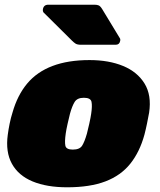

<svg xmlns="http://www.w3.org/2000/svg" viewBox="-20 -785 681 815"><path d="M265 10Q178 10 118 -15Q58 -40 30.5 -90Q3 -140 13 -213Q16 -236 21 -260.5Q26 -285 33 -307Q54 -381 95.5 -430.5Q137 -480 203 -505Q269 -530 360 -530Q442 -530 502.5 -505Q563 -480 593.5 -430.5Q624 -381 613 -307Q609 -285 604 -260.5Q599 -236 593 -213Q573 -140 533 -90Q493 -40 427.5 -15Q362 10 265 10ZM289 -150Q318 -150 328.5 -166.5Q339 -183 349 -218Q353 -233 359 -260Q365 -287 367 -302Q372 -335 368.5 -352.5Q365 -370 336 -370Q308 -370 297 -352.5Q286 -335 277 -302Q273 -287 267 -260Q261 -233 259 -218Q254 -183 257.5 -166.5Q261 -150 289 -150ZM324 -595Q308 -595 300.5 -600Q293 -605 286 -612L164 -733Q161 -738 162 -745Q165 -765 185 -765H381Q392 -765 399 -762Q406 -759 414 -746L488 -624Q492 -619 490 -611Q487 -595 471 -595Z"/></svg>

Font: Rubik Light Black
Style: Italic
Weight: 900
Italic angle: -12°
Version: Version 2.104